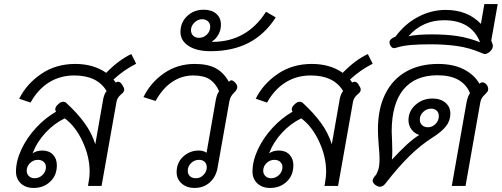

<svg xmlns="http://www.w3.org/2000/svg" viewBox="-20 -919 2480 949"><path d="M563 -515Q576 -515 585 -498Q594 -485 594 -476Q594 -464 579 -453Q560 -437 556 -417L482 0H415L419 -26Q423 -45 423 -71Q423 -145 388 -220Q353 -295 300 -334Q248 -309 205.5 -263.5Q163 -218 141 -161Q161 -175 189 -175Q222 -175 241.5 -155Q261 -135 261 -102Q261 -52 228 -21Q195 10 146 10Q107 10 83 -12.5Q59 -35 59 -71Q59 -123 85.5 -180Q112 -237 157.5 -286.5Q203 -336 257 -367Q253 -373 253 -378Q253 -392 270 -406Q281 -416 292 -416Q302 -416 309 -409Q362 -360 397.5 -311.5Q433 -263 451 -206L491 -434Q497 -458 507 -469Q461 -546 347 -546Q277 -546 222 -511.5Q167 -477 131 -412L75 -431Q111 -504 183.5 -553.5Q256 -603 352 -603Q442 -603 505 -559Q566 -622 629 -652L653 -604Q593 -574 541 -526L552 -511Q558 -515 563 -515ZM112 -75Q112 -59 123 -48.5Q134 -38 151 -38Q174 -38 190.5 -54.5Q207 -71 207 -93Q207 -109 196 -119Q185 -129 167 -129Q145 -129 128.5 -113Q112 -97 112 -75Z M853 -68Q853 -115 885.5 -145Q918 -175 963 -175Q985 -175 1001 -164L1046 -422Q1052 -455 1063 -468Q1046 -507 1017 -526.5Q988 -546 935 -546Q879 -546 831.5 -514.5Q784 -483 749 -420L689 -439Q725 -512 791.5 -557.5Q858 -603 942 -603Q1007 -603 1046.5 -581.5Q1086 -560 1111 -515Q1118 -522 1124 -522Q1132 -522 1144 -509Q1157 -493 1151 -481Q1148 -471 1137 -461Q1128 -452 1122.5 -443Q1117 -434 1114 -420L1055 -88Q1047 -44 1016.5 -17Q986 10 941 10Q903 10 878 -12Q853 -34 853 -68ZM1002 -92Q1002 -109 991.5 -119Q981 -129 964 -129Q941 -129 924.5 -113Q908 -97 908 -75Q908 -58 919 -48Q930 -38 948 -38Q970 -38 986 -54.5Q1002 -71 1002 -92Z M872 -761Q872 -808 905 -839.5Q938 -871 987 -871Q1026 -871 1049 -851Q1072 -831 1072 -797Q1072 -772 1060.5 -750Q1049 -728 1029 -715V-712Q1200 -712 1295 -861L1343 -833Q1289 -749 1209.5 -707.5Q1130 -666 1020 -666Q952 -666 912 -692Q872 -718 872 -761ZM1019 -787Q1019 -803 1008 -813.5Q997 -824 979 -824Q958 -824 941 -807.5Q924 -791 924 -770Q924 -753 935 -742.5Q946 -732 963 -732Q986 -732 1002.5 -748Q1019 -764 1019 -787Z M1732 -515Q1745 -515 1754 -498Q1763 -485 1763 -476Q1763 -464 1748 -453Q1729 -437 1725 -417L1651 0H1584L1588 -26Q1592 -45 1592 -71Q1592 -145 1557 -220Q1522 -295 1469 -334Q1417 -309 1374.5 -263.5Q1332 -218 1310 -161Q1330 -175 1358 -175Q1391 -175 1410.5 -155Q1430 -135 1430 -102Q1430 -52 1397 -21Q1364 10 1315 10Q1276 10 1252 -12.5Q1228 -35 1228 -71Q1228 -123 1254.5 -180Q1281 -237 1326.5 -286.5Q1372 -336 1426 -367Q1422 -373 1422 -378Q1422 -392 1439 -406Q1450 -416 1461 -416Q1471 -416 1478 -409Q1531 -360 1566.5 -311.5Q1602 -263 1620 -206L1660 -434Q1666 -458 1676 -469Q1630 -546 1516 -546Q1446 -546 1391 -511.5Q1336 -477 1300 -412L1244 -431Q1280 -504 1352.5 -553.5Q1425 -603 1521 -603Q1611 -603 1674 -559Q1735 -622 1798 -652L1822 -604Q1762 -574 1710 -526L1721 -511Q1727 -515 1732 -515ZM1281 -75Q1281 -59 1292 -48.5Q1303 -38 1320 -38Q1343 -38 1359.5 -54.5Q1376 -71 1376 -93Q1376 -109 1365 -119Q1354 -129 1336 -129Q1314 -129 1297.5 -113Q1281 -97 1281 -75Z M2286 -413Q2292 -443 2303 -459Q2266 -547 2142 -547Q2032 -547 1974 -476.5Q1916 -406 1916 -269Q1916 -251 1918 -217L1919 -173Q1919 -146 1917 -131H1918Q1958 -174 1990 -203.5Q2022 -233 2052 -252Q2029 -259 2014 -279Q1999 -299 1999 -325Q1999 -370 2034 -401Q2069 -432 2118 -432Q2157 -432 2181.5 -411.5Q2206 -391 2206 -357Q2206 -322 2184 -294.5Q2162 -267 2119 -240Q2058 -201 2003 -147Q1948 -93 1886 -13Q1873 4 1858 4Q1847 4 1835 -5Q1822 -15 1822 -26Q1822 -37 1836 -52Q1842 -58 1849 -78Q1856 -98 1856 -136Q1856 -155 1852 -199Q1848 -249 1848 -279Q1848 -382 1884.5 -455Q1921 -528 1988 -565.5Q2055 -603 2145 -603Q2220 -603 2272 -576.5Q2324 -550 2350 -505Q2357 -512 2365 -512Q2374 -512 2384 -502Q2393 -491 2393 -479Q2393 -471 2389.5 -466Q2386 -461 2378 -453Q2369 -445 2363 -436.5Q2357 -428 2354 -413L2281 0H2213ZM2149 -345Q2149 -362 2138.5 -372Q2128 -382 2111 -382Q2089 -382 2072 -366Q2055 -350 2055 -328Q2055 -311 2066 -300.5Q2077 -290 2095 -290Q2117 -290 2133 -306.5Q2149 -323 2149 -345Z M2414 -703Q2416 -697 2416 -692Q2416 -673 2394 -658Q2385 -652 2377 -652Q2371 -652 2361 -657Q2300 -683 2239.5 -691.5Q2179 -700 2109 -700Q2049 -700 2009.5 -696.5Q1970 -693 1938 -683Q1932 -681 1928 -681Q1914 -681 1907 -700Q1905 -706 1905 -709Q1905 -727 1935 -738Q1980 -800 2045.5 -835Q2111 -870 2183 -870Q2291 -870 2357 -801L2374 -899H2440L2408 -718ZM2353 -710Q2310 -819 2174 -819Q2069 -819 1999 -740Q2043 -749 2115 -749Q2187 -749 2242 -740.5Q2297 -732 2353 -710Z"/></svg>

Font: Niramit Light
Style: Italic
Weight: 300
Italic angle: -10°
Designer: Katatrad Aksorn Co.,Ltd.
Foundry: Cadson Demak Co.,Ltd.
Version: Version 1.000; ttfautohint (v1.6)